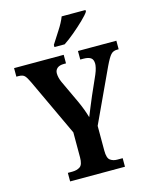

<svg xmlns="http://www.w3.org/2000/svg" viewBox="-135 -1019 879 1106"><g transform="rotate(-15 305.0 -465.5)"><path d="M143 0V-51H169Q198 -51 216 -63.5Q234 -76 234 -119V-268L74 -610Q60 -640 49 -651.5Q38 -663 12 -663H0V-714H296V-663H283Q257 -663 243.5 -651.5Q230 -640 230 -621Q230 -596 243 -567L308 -428Q321 -399 329.5 -376Q338 -353 345 -329Q354 -353 366.5 -382Q379 -411 392 -443L442 -556Q451 -577 454.5 -593Q458 -609 458 -617Q458 -643 443.5 -653Q429 -663 400 -663H381V-714H610V-663H600Q577 -663 563 -647.5Q549 -632 527 -586L379 -268V-120Q379 -76 396 -63.5Q413 -51 437 -51H470V0ZM256 -784Q276 -816 302.5 -856.5Q329 -897 342 -931H484V-921Q473 -904 444 -876Q415 -848 380.5 -819Q346 -790 317 -771H256Z"/></g></svg>

Font: Noto Serif Khmer Condensed
Style: Bold
Weight: 700
Width: 3
Designer: Danh Hong and the Monotype Design Team
Foundry: Monotype Imaging Inc.
Version: Version 2.004; ttfautohint (v1.8.4.7-5d5b)